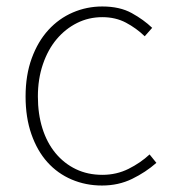

<svg xmlns="http://www.w3.org/2000/svg" viewBox="-20 -560 532 593"><path d="M295 13Q245 13 201.5 -5.5Q158 -24 126.5 -59Q95 -94 77 -145.5Q59 -197 59 -262Q59 -328 78 -380Q97 -432 129.5 -467.5Q162 -503 205 -521.5Q248 -540 296 -540Q350 -540 387 -519.5Q424 -499 450 -474L427 -448Q401 -473 369 -490Q337 -507 296 -507Q254 -507 218 -489Q182 -471 155 -439Q128 -407 112.5 -361.5Q97 -316 97 -262Q97 -208 111 -163.5Q125 -119 151.5 -87Q178 -55 214.5 -37.5Q251 -20 296 -20Q340 -20 377 -38.5Q414 -57 442 -83L463 -57Q430 -28 388 -7.5Q346 13 295 13Z"/></svg>

Font: SpoqaHanSans
Style: Thin
Weight: 250
Designer: [Spoqa Han Sans] Dong-huui Kim \uAE40 \uB3D9 \uD718   [Noto Sans] Ryoko NISHIZUKA \u897F \u585A \u6DBC \u5B50  (kana & i
Foundry: Spoqa (http://bi.spoqa.com)
Version: Version 1.004;PS 1.004;hotconv 1.0.82;makeotf.lib2.5.63406